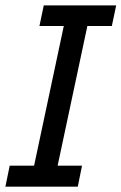

<svg xmlns="http://www.w3.org/2000/svg" viewBox="-25 -696 453 716"><path d="M265.1 0H-4.9L11.2 -78.1H102.1L212.9 -599.1H122.1L138.2 -675.8H408.2L392.1 -599.1H300.8L189.9 -78.1H280.8Z"/></svg>

Font: Lorenzo Sans
Style: Italic
Weight: 400
Italic angle: -12°
Foundry: Intel Corporation
Version: Version 1.00; ttfautohint (v1.5)